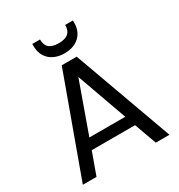

<svg xmlns="http://www.w3.org/2000/svg" viewBox="-206 -1031 1086 1167"><g transform="rotate(-30 337.0 -447.5)"><path d="M129 0 185 -155H489L545 0H641L390 -693H285L33 0ZM211 -229 337 -581 463 -229ZM195 -895V-878C195 -801 249 -747 338 -747C427 -747 480 -801 480 -877V-895H426C426 -844 399 -818 338 -818C275 -818 249 -844 249 -895Z"/></g></svg>

Font: Poppins
Style: Regular
Weight: 400
Designer: Ninad Kale (Devanagari), Jonny Pinhorn (Latin)
Foundry: Indian Type Foundry
Version: 4.004